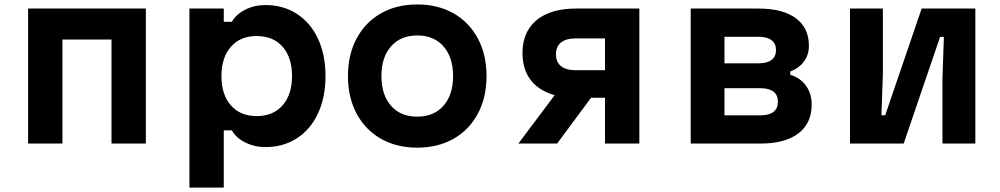

<svg xmlns="http://www.w3.org/2000/svg" viewBox="-20 -652 4540 872"><path d="M107.6 -613.1H642.4V0H486.4V-472.3H263.6V0H107.6Z M840.3 -613.1H996.3V-553.1H1032.9Q1052.1 -587.1 1093.9 -608.1Q1135.7 -629.1 1185.7 -629.1Q1266.5 -629.1 1328.6 -588.8Q1390.7 -548.5 1424.5 -475.5Q1458.3 -402.5 1458.3 -306.5Q1458.3 -210.4 1424.5 -137.4Q1390.7 -64.3 1328.6 -24.2Q1266.5 16 1185.7 16Q1135.9 16 1093.9 -5Q1051.9 -26 1032.9 -60H996.3V200H840.3ZM1306.3 -306.7Q1306.3 -390.8 1263.5 -439.6Q1220.8 -488.3 1146 -488.3Q1071.2 -488.3 1028.5 -439.4Q985.7 -390.5 985.7 -306.5Q985.7 -222.4 1028.5 -173.6Q1071.2 -124.8 1146 -124.8Q1220.8 -124.8 1263.5 -173.7Q1306.3 -222.6 1306.3 -306.7Z M1560.3 -306.6Q1560.3 -403.4 1599.6 -477.1Q1638.9 -550.8 1709.9 -591.3Q1780.9 -631.8 1874.9 -631.8Q1968.9 -631.8 2040 -591.3Q2111.1 -550.8 2150.4 -477.1Q2189.7 -403.4 2189.7 -306.6Q2189.7 -209.7 2150.4 -136Q2111.1 -62.3 2040.1 -21.9Q1969.1 18.6 1875.1 18.6Q1781.1 18.6 1710 -21.9Q1638.9 -62.3 1599.6 -136Q1560.3 -209.7 1560.3 -306.6ZM2037.7 -306.6Q2037.7 -391.8 1994.2 -441.4Q1950.7 -491 1875.1 -491Q1799.5 -491 1755.9 -441.4Q1712.3 -391.8 1712.3 -306.6Q1712.3 -221.3 1755.8 -171.8Q1799.3 -122.2 1874.9 -122.2Q1950.5 -122.2 1994.1 -171.8Q2037.7 -221.3 2037.7 -306.6Z M2727.7 -208.2H2595.3Q2518.8 -208.2 2464.3 -232.2Q2409.9 -256.1 2381.4 -301.3Q2353 -346.4 2353 -410.7Q2353 -474.9 2381.4 -520Q2409.9 -565.2 2464.3 -589.2Q2518.8 -613.1 2595.3 -613.1H2883.7V0H2727.7ZM2510.3 -234.7H2684L2510.3 0H2334.3ZM2727.7 -333.1V-477.6H2595.3Q2551.2 -477.6 2528.1 -459.2Q2505 -440.8 2505 -405.4Q2505 -369.9 2528.1 -351.5Q2551.2 -333.1 2595.3 -333.1Z M3117 -613.1H3425.4Q3534.9 -613.1 3594.4 -569.3Q3653.8 -525.5 3653.8 -443.8Q3653.8 -403.2 3631.4 -372.8Q3609.1 -342.5 3569.1 -327.2V-312.5Q3615.4 -298.2 3640.9 -262.4Q3666.4 -226.5 3666.4 -177.2Q3666.4 -92.3 3606 -46.1Q3545.6 0 3434.1 0H3117ZM3513 -189.8Q3513 -220.3 3492.9 -235.8Q3472.9 -251.4 3434.1 -251.4H3270.3V-128.3H3434.1Q3472.9 -128.3 3492.9 -143.8Q3513 -159.4 3513 -189.8ZM3504.4 -424.7Q3504.4 -453.7 3484.3 -469.3Q3464.2 -484.9 3425.4 -484.9H3270.3V-364.5H3425.4Q3464.2 -364.5 3484.3 -380Q3504.4 -395.6 3504.4 -424.7Z M3840.3 -613.1H3989.7V-316.2L3983.1 -128.5H4000.3L4165.8 -613.1H4409.7V0H4260.3V-296.9L4266.9 -484.7H4249.7L4084.2 0H3840.3Z"/></svg>

Font: Martian Mono Custom sWd Rg
Style: Regular
Weight: 400
Width: 6
Monospace: yes
Designer: Alex Havermale
Foundry: Evil Martians
Version: Version 1.000